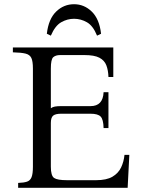

<svg xmlns="http://www.w3.org/2000/svg" viewBox="-20 -890 668 910"><path d="M66 0V-23Q93 -24 108 -29Q123 -34 129.5 -50Q136 -66 136 -100V-565Q136 -600 128.5 -615.5Q121 -631 101 -636Q81 -641 41 -642V-665H517V-525H494Q493 -557 484 -580.5Q475 -604 451 -616.5Q427 -629 380 -629H265Q244 -629 232.5 -619Q221 -609 221 -565V-377Q229 -383 240.5 -385Q252 -387 268 -387H409Q468 -387 471 -453H494V-283H471Q470 -324 457 -337.5Q444 -351 409 -351H270Q243 -351 232 -342Q221 -333 221 -307V-100Q221 -57 236.5 -46.5Q252 -36 297 -36H436Q485 -36 513 -52.5Q541 -69 554 -96.5Q567 -124 570 -156H593L585 0ZM440 -721Q421 -768 392 -784.5Q363 -801 331 -801Q299 -801 270 -784.5Q241 -768 221 -721L202 -730Q210 -800 246 -835Q282 -870 331 -870Q379 -870 415 -835Q451 -800 459 -730Z"/></svg>

Font: Bona Nova SC
Style: Regular
Weight: 400
Designer: Mateusz Machalski
Foundry: Capitalics
Version: Version 4.001; ttfautohint (v1.8.4.7-5d5b)